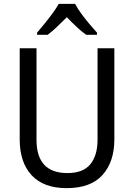

<svg xmlns="http://www.w3.org/2000/svg" viewBox="-20 -964 694 994"><path d="M572 -242Q572 -127 511 -58.5Q450 10 325 10Q206 10 144 -56.5Q82 -123 82 -243V-714H169V-240Q169 -68 329 -68Q410 -68 447.5 -113.5Q485 -159 485 -241V-714H572ZM369 -944Q380 -922 400 -894.5Q420 -867 442 -841Q464 -815 482 -795V-784H426Q402 -801 376.5 -825Q351 -849 326 -875Q300 -849 275 -825Q250 -801 227 -784H172V-795Q190 -816 211.5 -842.5Q233 -869 252.5 -895.5Q272 -922 284 -944Z"/></svg>

Font: Noto Sans Gujarati SemiCondensed
Style: Regular
Weight: 400
Width: 4
Designer: Jelle Bosma - Monotype Design Team, Universal Thirst
Foundry: Monotype Imaging Inc.
Version: Version 2.106; ttfautohint (v1.8.4.7-5d5b)